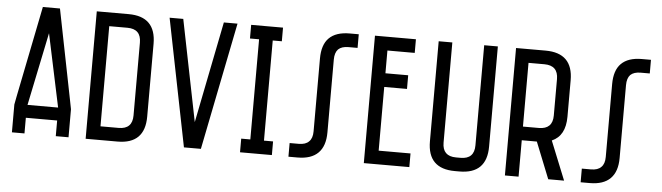

<svg xmlns="http://www.w3.org/2000/svg" viewBox="-45 -855 3538 1026"><g transform="rotate(5 1724.0 -341.5)"><path d="M42 0Q42 -11.7 42 -30.3Q42 -48.8 42 -74.2Q42 -99.6 42 -149.4Q44.9 -164.1 50.8 -195.3Q83 -357.4 148.4 -681.6Q178.7 -681.6 240.2 -681.6Q272.5 -519.5 336.9 -195.3Q339.8 -179.7 345.7 -150.4Q345.7 -99.6 345.7 0Q323.2 0 277.3 0Q277.3 -28.3 277.3 -84Q221.7 -84 109.4 -84Q109.4 -55.7 109.4 0Q86.9 0 42 0ZM112.3 -153.3Q167 -153.3 276.4 -153.3Q249 -284.2 193.4 -544.9Q167 -414.1 112.3 -153.3Z M608.4 -683.6Q754.9 -683.6 754.9 -537.1Q754.9 -407.2 754.9 -146.5Q754.9 0 608.4 0Q551.8 0 437.5 0Q437.5 -25.4 437.5 -62.5Q437.5 -174.8 437.5 -398.4Q437.5 -469.7 437.5 -683.6Q480.5 -683.6 608.4 -683.6ZM510.7 -610.4Q510.7 -475.6 510.7 -73.2Q535.2 -73.2 608.4 -73.2Q681.6 -73.2 681.6 -146.5Q681.6 -276.4 681.6 -537.1Q681.6 -610.4 608.4 -610.4Q576.2 -610.4 510.7 -610.4Z M1192.4 -683.6Q1158.2 -512.7 1055.7 0Q1033.2 0 964.8 0Q930.7 -170.9 828.1 -683.6Q846.7 -683.6 901.4 -683.6Q928.7 -547.9 1010.7 -139.6Q1037.1 -275.4 1119.1 -683.6Q1137.7 -683.6 1192.4 -683.6Z M1436.5 -683.6Q1436.5 -665 1436.5 -610.4Q1423.8 -610.4 1387.7 -610.4Q1387.7 -475.6 1387.7 -73.2Q1400.4 -73.2 1436.5 -73.2Q1436.5 -54.7 1436.5 0Q1393.6 0 1265.6 0Q1265.6 -18.6 1265.6 -73.2Q1277.3 -73.2 1314.5 -73.2Q1314.5 -208 1314.5 -610.4Q1301.8 -610.4 1265.6 -610.4Q1265.6 -628.9 1265.6 -683.6Q1308.6 -683.6 1436.5 -683.6Z M1647.5 -536.1Q1647.5 -610.4 1683.6 -646.5Q1720.7 -683.6 1793.9 -683.6Q1810.5 -683.6 1842.8 -683.6Q1842.8 -659.2 1842.8 -610.4Q1827.1 -610.4 1793.9 -610.4Q1757.8 -610.4 1739.3 -592.8Q1721.7 -574.2 1721.7 -537.1Q1721.7 -407.2 1721.7 -146.5Q1721.7 -73.2 1684.6 -36.1Q1647.5 1 1574.2 1Q1557.6 1 1525.4 1Q1525.4 -11.7 1525.4 -36.1Q1525.4 -42 1525.4 -50.8Q1525.4 -59.6 1525.4 -72.3Q1542 -72.3 1574.2 -72.3Q1611.3 -72.3 1628.9 -90.8Q1647.5 -108.4 1647.5 -145.5Q1647.5 -275.4 1647.5 -536.1Z M2149.4 -683.6Q2149.4 -665 2149.4 -610.4Q2113.3 -610.4 2002.9 -610.4Q2002.9 -580.1 2002.9 -488.3Q2033.2 -488.3 2125 -488.3Q2125 -469.7 2125 -415Q2094.7 -415 2002.9 -415Q2002.9 -329.1 2002.9 -73.2Q2045.9 -73.2 2173.8 -73.2Q2173.8 -54.7 2173.8 0Q2112.3 0 1929.7 0Q1929.7 -25.4 1929.7 -62.5Q1929.7 -174.8 1929.7 -398.4Q1929.7 -469.7 1929.7 -683.6Q1984.4 -683.6 2149.4 -683.6Z M2588.9 -683.6Q2588.9 -549.8 2588.9 -146.5Q2588.9 0 2442.4 0Q2434.6 0 2418 0Q2271.5 0 2271.5 -146.5Q2271.5 -205.1 2271.5 -292Q2271.5 -378.9 2271.5 -495.1Q2271.5 -542 2271.5 -683.6Q2290 -683.6 2344.7 -683.6Q2344.7 -549.8 2344.7 -146.5Q2344.7 -73.2 2418 -73.2Q2425.8 -73.2 2442.4 -73.2Q2515.6 -73.2 2515.6 -146.5Q2515.6 -325.2 2515.6 -683.6Q2534.2 -683.6 2588.9 -683.6Z M2844.7 -683.6Q2992.2 -683.6 2992.2 -537.1Q2992.2 -471.7 2992.2 -341.8Q2992.2 -239.3 2919.9 -208Q2948.2 -138.7 3003.9 0Q2982.4 0 2918.9 0Q2899.4 -48.8 2840.8 -195.3Q2820.3 -195.3 2759.8 -195.3Q2759.8 -146.5 2759.8 0Q2741.2 0 2686.5 0Q2686.5 -25.4 2686.5 -62.5Q2686.5 -174.8 2686.5 -398.4Q2686.5 -469.7 2686.5 -683.6Q2726.6 -683.6 2844.7 -683.6ZM2759.8 -610.4Q2759.8 -524.4 2759.8 -268.6Q2781.2 -268.6 2844.7 -268.6Q2918.9 -268.6 2918.9 -341.8Q2918.9 -407.2 2918.9 -537.1Q2918.9 -610.4 2844.7 -610.4Q2816.4 -610.4 2759.8 -610.4Z M3214.8 -536.1Q3214.8 -610.4 3251 -646.5Q3288.1 -683.6 3361.3 -683.6Q3377.9 -683.6 3410.2 -683.6Q3410.2 -659.2 3410.2 -610.4Q3394.5 -610.4 3361.3 -610.4Q3325.2 -610.4 3306.6 -592.8Q3289.1 -574.2 3289.1 -537.1Q3289.1 -407.2 3289.1 -146.5Q3289.1 -73.2 3252 -36.1Q3214.8 1 3141.6 1Q3125 1 3092.8 1Q3092.8 -11.7 3092.8 -36.1Q3092.8 -42 3092.8 -50.8Q3092.8 -59.6 3092.8 -72.3Q3109.4 -72.3 3141.6 -72.3Q3178.7 -72.3 3196.3 -90.8Q3214.8 -108.4 3214.8 -145.5Q3214.8 -275.4 3214.8 -536.1Z"/></g></svg>

Font: ZAANS 2018
Style: Regular
Weight: 400
Designer: Counter Creatives
Version: Version 1.0 - 24-01-18